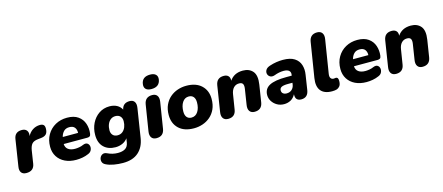

<svg xmlns="http://www.w3.org/2000/svg" viewBox="-57 -1420 5282 2288"><g transform="rotate(-15 2583.5 -276.0)"><path d="M101 9Q58 9 38.5 -17Q19 -43 27 -90L78 -417Q91 -501 178 -501Q219 -501 238.5 -476Q258 -451 251 -407Q273 -451 312.5 -476.5Q352 -502 401 -503Q432 -503 446.5 -489.5Q461 -476 461 -445Q461 -397 439.5 -375Q418 -353 374 -349L337 -345Q285 -340 262.5 -315Q240 -290 231 -237L206 -76Q192 9 101 9Z M716 11Q637 11 578 -17.5Q519 -46 486 -98Q453 -150 453 -219Q453 -304 490.5 -368Q528 -432 592 -467.5Q656 -503 736 -503Q821 -503 872 -466.5Q923 -430 942.5 -372Q962 -314 954 -250Q951 -225 939.5 -217.5Q928 -210 911 -210H618Q620 -166 651 -143Q682 -120 736 -120Q759 -120 787.5 -125Q816 -130 837 -140Q871 -154 891 -142Q911 -130 916 -105.5Q921 -81 909.5 -56Q898 -31 868 -19Q832 -3 793 4Q754 11 716 11ZM734 -387Q689 -387 663.5 -360Q638 -333 629 -294H818Q820 -335 799.5 -361Q779 -387 734 -387Z M1245 191Q1188 191 1133 181.5Q1078 172 1038 152Q1006 137 998.5 111.5Q991 86 1001 61.5Q1011 37 1034.5 26Q1058 15 1089 30Q1150 60 1217 60Q1272 60 1306 39.5Q1340 19 1349 -31L1357 -83Q1332 -48 1292 -30.5Q1252 -13 1207 -13Q1117 -13 1062.5 -65.5Q1008 -118 1008 -216Q1008 -295 1040 -360Q1072 -425 1129 -464Q1186 -503 1260 -503Q1312 -503 1350.5 -482.5Q1389 -462 1409 -423Q1425 -501 1508 -501Q1549 -501 1567.5 -474Q1586 -447 1578 -398L1522 -41Q1505 68 1435.5 129.5Q1366 191 1245 191ZM1267 -144Q1303 -144 1328 -164Q1353 -184 1366 -217Q1379 -250 1379 -289Q1379 -326 1358 -349Q1337 -372 1298 -372Q1263 -372 1238 -352Q1213 -332 1200 -299Q1187 -266 1187 -227Q1187 -190 1208 -167Q1229 -144 1267 -144Z M1799 -572Q1752 -572 1730 -594Q1708 -616 1714 -656Q1726 -743 1826 -743Q1872 -743 1895 -721Q1918 -699 1912 -659Q1898 -572 1799 -572ZM1706 9Q1664 9 1644.5 -18.5Q1625 -46 1633 -94L1684 -413Q1698 -501 1786 -501Q1828 -501 1847.5 -474Q1867 -447 1859 -398L1808 -79Q1794 9 1706 9Z M2169 11Q2048 11 1982 -52Q1916 -115 1916 -219Q1916 -290 1940.5 -343.5Q1965 -397 2006.5 -432.5Q2048 -468 2100 -485.5Q2152 -503 2207 -503Q2327 -503 2393.5 -440Q2460 -377 2460 -274Q2460 -202 2435.5 -148.5Q2411 -95 2369.5 -59.5Q2328 -24 2276 -6.5Q2224 11 2169 11ZM2172 -120Q2223 -120 2252 -165Q2281 -210 2281 -279Q2281 -324 2260.5 -348Q2240 -372 2203 -372Q2153 -372 2124 -327.5Q2095 -283 2095 -213Q2095 -168 2115.5 -144Q2136 -120 2172 -120Z M2590 8Q2548 8 2528.5 -19.5Q2509 -47 2517 -96L2567 -413Q2581 -501 2669 -501Q2706 -501 2725.5 -481Q2745 -461 2742 -422Q2796 -503 2905 -503Q2984 -503 3027 -452.5Q3070 -402 3053 -291L3020 -81Q3006 8 2917 8Q2875 8 2855.5 -19.5Q2836 -47 2844 -96L2874 -288Q2880 -327 2868.5 -347Q2857 -367 2823 -367Q2782 -367 2755.5 -339.5Q2729 -312 2721 -262L2692 -81Q2679 8 2590 8Z M3280 11Q3232 11 3194 -11Q3156 -33 3133.5 -68.5Q3111 -104 3111 -145Q3111 -223 3178 -258.5Q3245 -294 3386 -294H3454L3455 -303Q3461 -336 3440.5 -355Q3420 -374 3374 -374Q3318 -374 3258 -351Q3225 -340 3202.5 -352.5Q3180 -365 3173.5 -389.5Q3167 -414 3181 -438.5Q3195 -463 3234 -476Q3279 -491 3320 -497Q3361 -503 3399 -503Q3490 -503 3541 -470Q3592 -437 3609.5 -381.5Q3627 -326 3616 -261L3588 -79Q3574 9 3492 9Q3456 9 3437.5 -11Q3419 -31 3422 -73Q3398 -28 3361 -8.5Q3324 11 3280 11ZM3342 -105Q3381 -105 3406 -128Q3431 -151 3437 -188L3440 -210H3386Q3330 -210 3305.5 -197.5Q3281 -185 3281 -157Q3281 -132 3298 -118.5Q3315 -105 3342 -105Z M3872 11Q3776 11 3733.5 -42Q3691 -95 3707 -196L3776 -625Q3790 -714 3878 -714Q3920 -714 3939.5 -686.5Q3959 -659 3951 -611L3885 -199Q3880 -165 3892 -147.5Q3904 -130 3928 -130Q3936 -130 3942 -131.5Q3948 -133 3955 -133Q3968 -133 3976 -123Q3984 -113 3984 -87Q3984 -45 3968 -24.5Q3952 -4 3932 3Q3922 7 3905 9Q3888 11 3872 11Z M4297 11Q4218 11 4159 -17.5Q4100 -46 4067 -98Q4034 -150 4034 -219Q4034 -304 4071.5 -368Q4109 -432 4173 -467.5Q4237 -503 4317 -503Q4402 -503 4453 -466.5Q4504 -430 4523.5 -372Q4543 -314 4535 -250Q4532 -225 4520.5 -217.5Q4509 -210 4492 -210H4199Q4201 -166 4232 -143Q4263 -120 4317 -120Q4340 -120 4368.5 -125Q4397 -130 4418 -140Q4452 -154 4472 -142Q4492 -130 4497 -105.5Q4502 -81 4490.5 -56Q4479 -31 4449 -19Q4413 -3 4374 4Q4335 11 4297 11ZM4315 -387Q4270 -387 4244.5 -360Q4219 -333 4210 -294H4399Q4401 -335 4380.5 -361Q4360 -387 4315 -387Z M4662 8Q4620 8 4600.5 -19.5Q4581 -47 4589 -96L4639 -413Q4653 -501 4741 -501Q4778 -501 4797.5 -481Q4817 -461 4814 -422Q4868 -503 4977 -503Q5056 -503 5099 -452.5Q5142 -402 5125 -291L5092 -81Q5078 8 4989 8Q4947 8 4927.5 -19.5Q4908 -47 4916 -96L4946 -288Q4952 -327 4940.5 -347Q4929 -367 4895 -367Q4854 -367 4827.5 -339.5Q4801 -312 4793 -262L4764 -81Q4751 8 4662 8Z"/></g></svg>

Font: Nunito Black
Style: Italic
Weight: 900
Italic angle: -9°
Designer: Vernon Adams
Foundry: Vernon Adams
Version: Version 3.601; ttfautohint (v1.8.2.53-6de2)